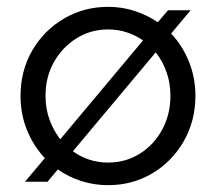

<svg xmlns="http://www.w3.org/2000/svg" viewBox="-20 -531 632 561"><path d="M296 10Q255 10 217.5 -2Q180 -14 149 -36L119 0H53L111 -69Q78 -104 59 -150.5Q40 -197 40 -251Q40 -324 74 -383Q108 -442 166.5 -476.5Q225 -511 296 -511Q337 -511 373.5 -499Q410 -487 441 -466L471 -501H537L480 -433Q513 -398 532 -351Q551 -304 551 -251Q551 -178 517 -118.5Q483 -59 425 -24.5Q367 10 296 10ZM156 -124 398 -413Q376 -428 350.5 -436.5Q325 -445 296 -445Q245 -445 203.5 -419Q162 -393 137.5 -349.5Q113 -306 113 -251Q113 -214 124.5 -182Q136 -150 156 -124ZM296 -56Q347 -56 388.5 -82Q430 -108 454 -152.5Q478 -197 478 -251Q478 -288 466.5 -320.5Q455 -353 435 -378L193 -89Q215 -73 241 -64.5Q267 -56 296 -56Z"/></svg>

Font: Red Hat Display
Style: Regular
Weight: 300
Designer: Pentagram, MCKL
Foundry: Pentagram, MCKL
Version: Version 1.023